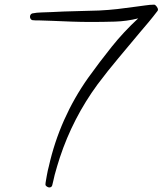

<svg xmlns="http://www.w3.org/2000/svg" viewBox="-20 -782 707 835"><path d="M667 -741.2Q667 -736.3 665 -734.4Q646.5 -710 627.4 -687Q608.4 -664.1 588.9 -641.6Q542 -585 495.1 -529.3Q448.2 -473.6 404.3 -415Q350.6 -341.8 309.6 -262.2Q268.6 -182.6 240.2 -96.7Q234.4 -77.1 228.5 -59.1Q222.7 -41 217.8 -21.5Q214.8 -9.8 212.4 2Q210 13.7 207 24.4Q204.1 33.2 194.3 33.2Q189.5 33.2 183.6 29.3Q177.7 25.4 177.7 20.5Q177.7 14.6 179.7 3.9Q181.6 -6.8 183.6 -18.6Q185.5 -30.3 188 -41Q190.4 -51.8 192.4 -58.6Q215.8 -163.1 258.8 -259.8Q301.8 -356.4 363.3 -443.4Q413.1 -512.7 465.8 -578.6Q518.6 -644.5 581.1 -702.1Q531.2 -689.5 479 -688Q426.8 -686.5 376 -686.5Q333 -686.5 291 -688Q249 -689.5 206.1 -691.4Q190.4 -692.4 175.8 -692.4Q161.1 -692.4 145.5 -693.4Q139.6 -693.4 133.3 -693.4Q127 -693.4 121.1 -694.3Q116.2 -695.3 113.3 -699.7Q110.4 -704.1 110.4 -709Q110.4 -713.9 112.8 -717.8Q115.2 -721.7 120.1 -723.6Q138.7 -727.5 162.1 -728Q185.5 -728.5 205.1 -729.5Q256.8 -732.4 308.1 -733.4Q359.4 -734.4 411.1 -736.3Q452.1 -738.3 491.2 -742.7Q530.3 -747.1 570.3 -752.9Q587.9 -754.9 610.4 -758.3Q632.8 -761.7 650.4 -761.7Q655.3 -761.7 661.1 -753.9Q667 -746.1 667 -741.2Z"/></svg>

Font: Calligraffitti
Style: Regular
Weight: 400
Designer: Dathan Boardman
Foundry: Open Window
Version: Version 1.002